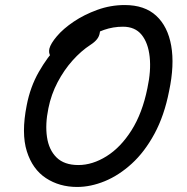

<svg xmlns="http://www.w3.org/2000/svg" viewBox="-20 -731 741 762"><path d="M286 11Q216 11 162.5 -24Q109 -59 86.5 -130.5Q64 -202 86 -313Q100 -386 134 -445.5Q168 -505 209 -548Q250 -591 288 -615Q326 -639 349 -639Q367 -639 374 -631.5Q381 -624 376 -601Q374 -587 365 -575.5Q356 -564 339 -553Q302 -529 268 -491Q234 -453 208.5 -404.5Q183 -356 172 -301Q159 -238 166.5 -187Q174 -136 204.5 -106Q235 -76 291 -76Q347 -76 403 -111Q459 -146 502 -214Q545 -282 565 -381Q580 -450 574 -505.5Q568 -561 542 -593Q516 -625 468 -625Q429 -625 393 -612.5Q357 -600 323.5 -576.5Q290 -553 258 -518Q250 -510 238.5 -503Q227 -496 209 -496Q190 -496 181 -508Q172 -520 176 -538Q181 -558 206 -587.5Q231 -617 272.5 -645Q314 -673 366.5 -692Q419 -711 475 -711Q554 -711 600 -668.5Q646 -626 659.5 -549.5Q673 -473 651 -369Q632 -272 593 -200Q554 -128 503 -81.5Q452 -35 396 -12Q340 11 286 11Z"/></svg>

Font: Shantell Sans
Style: Italic
Weight: 400
Italic angle: -11°
Designer: Stephen Nixon, Anya Danilova, Shantell Martin
Foundry: Arrow Type
Version: Version 1.011;[c5ecc13dd]